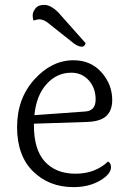

<svg xmlns="http://www.w3.org/2000/svg" viewBox="-20 -759 517 787"><path d="M331 -582Q327 -567 314.5 -567.5Q302 -568 284 -580L173 -668Q156 -680 139 -680L117 -675Q114 -685 114 -696.5Q114 -708 123 -721Q134 -739 161 -739Q188 -739 219 -708ZM330 -302Q372 -305 372 -351.5Q372 -398 344 -429.5Q316 -461 272 -461Q213 -461 171 -414.5Q129 -368 121 -287ZM423 -97Q435 -90 435 -74Q435 -45 389.5 -18.5Q344 8 281 8Q181 8 115.5 -56.5Q50 -121 50 -238Q50 -355 121 -433.5Q192 -512 281 -512Q352 -512 396 -462.5Q440 -413 440 -349Q440 -305 414.5 -282.5Q389 -260 333 -259L119 -252V-250Q118 -147 163.5 -97Q209 -47 289.5 -47Q370 -47 423 -97Z"/></svg>

Font: Laila Light
Style: Regular
Weight: 300
Designer: Hitesh Malaviya
Foundry: Indian Type Foundry
Version: Version 1.302;PS 1.0;hotconv 1.0.78;makeotf.lib2.5.61930; tt